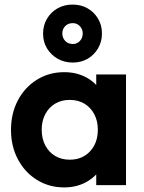

<svg xmlns="http://www.w3.org/2000/svg" viewBox="-20 -808 628 838"><path d="M260 10Q194 10 141 -23Q88 -56 58 -113Q28 -170 28 -241Q28 -313 58 -370Q88 -427 141 -460Q194 -493 260 -493Q312 -493 353 -472Q394 -451 418.5 -413.5Q443 -376 445 -329V-155Q443 -107 418.5 -70Q394 -33 353 -11.5Q312 10 260 10ZM284 -111Q339 -111 373 -147.5Q407 -184 407 -242Q407 -280 391.5 -309.5Q376 -339 348.5 -355.5Q321 -372 284 -372Q248 -372 220.5 -355.5Q193 -339 177.5 -309.5Q162 -280 162 -242Q162 -203 177.5 -173.5Q193 -144 220.5 -127.5Q248 -111 284 -111ZM400 0V-130L421 -248L400 -364V-483H530V0ZM298 -535Q260 -535 231 -552Q202 -569 185 -597Q168 -625 168 -661Q168 -697 185 -726Q202 -755 231 -771.5Q260 -788 297 -788Q334 -788 362.5 -771.5Q391 -755 408 -726.5Q425 -698 425 -662Q425 -626 408 -597Q391 -568 362.5 -551.5Q334 -535 298 -535ZM298 -616Q316 -616 328.5 -629Q341 -642 341 -662Q341 -681 328.5 -694Q316 -707 298 -707Q277 -707 264.5 -694Q252 -681 252 -662Q252 -643 264.5 -629.5Q277 -616 298 -616Z"/></svg>

Font: Outfit Thin SemiBold
Style: Regular
Weight: 600
Version: Version 1.100;gftools[0.9.27]